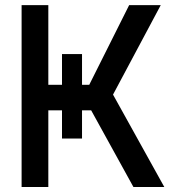

<svg xmlns="http://www.w3.org/2000/svg" viewBox="-20 -748 687 768"><path d="M228 -531.7H308.1V-408.7H336.9L496.6 -727.5H623L432.1 -369.6L637.2 0H513.7L344.7 -306.6H308.1V-193.8H228V-306.6H173.3V0H66.4V-727.5H173.3V-408.7H228Z"/></svg>

Font: Inter Display Medium
Style: Regular
Weight: 500
Designer: Rasmus Andersson
Foundry: rsms
Version: Version 4.001;git-9221beed3